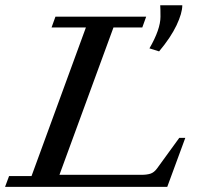

<svg xmlns="http://www.w3.org/2000/svg" viewBox="-29 -728 776 748"><path d="M590.8 -527.8 553.2 -539.6Q596.2 -613.8 596.2 -663.1Q596.2 -693.8 595.2 -707.5H681.2Q681.2 -676.8 658.7 -629.4Q636.2 -582 590.8 -527.8ZM-9.3 0 6.3 -42H93.8L305.7 -621.1H171.9L187 -663.1H540.5L525.4 -621.1H413.1L202.6 -46.9H521.5Q543.5 -46.9 557.4 -51.5Q571.3 -56.2 582.5 -71.3L669.4 -190.9H692.9L622.6 0Z"/></svg>

Font: Elstob 6pt Medium
Style: Italic
Weight: 500
Italic angle: -20°
Designer: Peter S. Baker
Version: Version 1.015